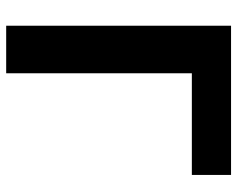

<svg xmlns="http://www.w3.org/2000/svg" viewBox="-93 -674 767 621"><g transform="rotate(90 290.5 -363.5)"><path d="M545.8 -727.3H63.2V0H217V-600.5H545.8Z"/></g></svg>

Font: Karasuma Gothic
Style: Bold
Weight: 700
Designer: Rasmus Andersson / Ryoko Nishizuka
Foundry: Genbu
Version: Version 1.00